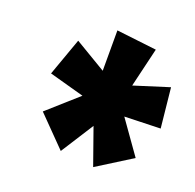

<svg xmlns="http://www.w3.org/2000/svg" viewBox="-91 -864 666 657"><g transform="rotate(20 242.0 -536.0)"><path d="M312 -302 438 -381 353 -501 484 -505 469 -650 342 -610 376 -753 230 -770V-623L116 -691L67 -554L194 -519L85 -422L189 -316L265 -435Z"/></g></svg>

Font: Noto Sans ExtraCondensed Black
Style: Italic
Weight: 900
Width: 2
Italic angle: -12°
Designer: Monotype Design Team
Foundry: Monotype Imaging Inc.
Version: Version 2.013